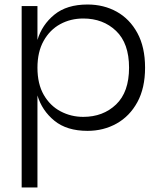

<svg xmlns="http://www.w3.org/2000/svg" viewBox="-20 -573 713 851"><path d="M146 258H76V-546H146V-396Q166 -463 221 -508Q276 -553 368 -553Q440 -553 497.5 -521Q555 -489 589 -426.5Q623 -364 623 -273Q623 -183 589 -120.5Q555 -58 497 -25.5Q439 7 368 7Q276 7 221 -38Q166 -83 146 -150ZM349 -55Q437 -55 494.5 -110Q552 -165 552 -273Q552 -381 494.5 -436Q437 -491 349 -491Q293 -491 247 -466Q201 -441 173.5 -392Q146 -343 146 -273Q146 -201 174 -152.5Q202 -104 248.5 -79.5Q295 -55 349 -55Z"/></svg>

Font: Ulagadi Sans Light
Style: Regular
Weight: 300
Designer: Ninad Kale (Devanagari), Jonny Pinhorn (Latin)
Foundry: Indian Type Foundry
Version: Version 3.01;March 29, 2020;FontCreator 12.0.0.2522 64-bit; 